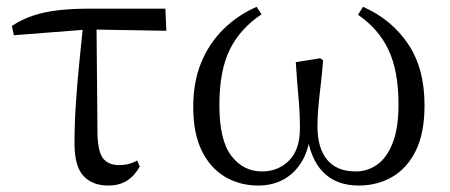

<svg xmlns="http://www.w3.org/2000/svg" viewBox="-20 -543 1352 577"><path d="M21.7 -437.1 15.5 -465Q45.8 -484.8 79 -495.9Q112.2 -507.1 153.9 -512.1Q195.6 -517 251.4 -517H477L479.9 -450.5L245.4 -454.5ZM305.2 14.6Q257.7 14.6 230.8 -14.3Q203.9 -43.2 203.9 -112.1Q203.9 -170.4 208 -232.2Q212.1 -293.9 218.4 -355.7Q224.8 -417.4 230.5 -474.9H270L273 -136.8Q275 -83.2 291.5 -65Q307.9 -46.9 336.5 -46.9Q353.3 -46.9 366.7 -50.3Q380.1 -53.7 392.3 -60.7L399.9 -42.7Q385 -15 361.8 -0.2Q338.6 14.6 305.2 14.6Z M756.1 14.6Q700.7 14.6 656.2 -11.7Q611.7 -38.1 586.2 -90.4Q560.7 -142.6 560.7 -221.4Q560.7 -297.1 584.9 -355.6Q609.2 -414.1 652.3 -456.1Q695.4 -498.1 751.1 -522.4L766 -500Q702.1 -457.5 670.7 -394.3Q639.3 -331.2 639.3 -226.6Q639.3 -121.3 675.3 -74.5Q711.3 -27.8 767.2 -27.8Q815.9 -27.8 848.6 -60.4Q881.3 -93 881.3 -157.3Q881.3 -203.8 877.1 -249Q872.9 -294.1 868.9 -356.2L942.2 -367.9L950.8 -361.9Q948.4 -324.8 944 -289.5Q939.7 -254.2 936.9 -222.8Q934 -191.4 934 -164.1Q934 -97.7 963.2 -62.8Q992.3 -27.8 1049.1 -27.8Q1084.5 -27.8 1113.4 -48.2Q1142.3 -68.5 1159.9 -113.1Q1177.6 -157.6 1177.6 -229.5Q1177.6 -328.9 1147.9 -392.3Q1118.3 -455.6 1056 -498.6L1070.9 -522.6Q1155.7 -485.3 1205.7 -411.9Q1255.8 -338.4 1255.8 -226.7Q1255.8 -142.9 1229.4 -89.7Q1203 -36.5 1158 -10.9Q1113.1 14.6 1058 14.6Q990.7 14.6 950.8 -25.9Q911 -66.5 900.7 -149.5H913Q909.9 -97.3 888.7 -60.4Q867.5 -23.6 833.6 -4.5Q799.8 14.6 756.1 14.6Z"/></svg>

Font: Noto Serif SC
Style: Regular
Weight: 200
Designer: Ryoko NISHIZUKA 西塚涼子 (kana & ideographs); Frank Grießhammer (Latin, Greek & Cyrillic); Wenlong ZHANG 张文龙 (bopomofo); San
Foundry: Adobe
Version: Version 2.001;hotconv 1.1.0;makeotfexe 2.6.0